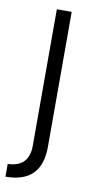

<svg xmlns="http://www.w3.org/2000/svg" viewBox="-92 -556 405 802"><g transform="rotate(10 110.0 -155.0)"><path d="M-8 154Q82 151 82 61V-518H145V55Q145 208 -8 208Z"/></g></svg>

Font: Oxanium ExtraLight Light
Style: Regular
Weight: 300
Version: Version 2.000